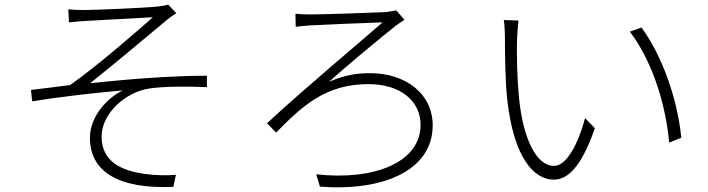

<svg xmlns="http://www.w3.org/2000/svg" viewBox="-20 -774 3040 824"><path d="M273 -734 276 -678C292 -680 319 -682 345 -684C389 -687 591 -697 636 -700C573 -644 400 -493 281 -409C232 -403 167 -394 113 -388L118 -339C247 -360 392 -376 507 -386C447 -358 366 -280 366 -182C366 -37 489 38 724 28L735 -24C699 -21 657 -20 597 -28C506 -42 416 -77 416 -188C416 -288 520 -379 620 -394C678 -403 770 -404 868 -400V-449C713 -449 528 -434 367 -417C453 -485 623 -627 698 -690C709 -699 727 -712 737 -717L702 -754C691 -751 675 -748 657 -746C603 -740 387 -731 344 -731C315 -731 293 -732 273 -734Z M1248 -715 1249 -659C1269 -661 1291 -664 1312 -665C1362 -668 1556 -676 1622 -678C1533 -600 1276 -385 1126 -245L1165 -205C1277 -319 1377 -413 1561 -413C1697 -413 1785 -342 1785 -238C1785 -77 1585 2 1337 -26L1353 27C1625 48 1837 -43 1837 -236C1837 -371 1722 -460 1568 -460C1512 -460 1459 -452 1392 -423C1463 -487 1596 -598 1679 -664C1688 -670 1707 -684 1716 -689L1680 -730C1668 -726 1648 -724 1635 -722C1574 -719 1361 -712 1309 -712C1286 -712 1266 -713 1248 -715Z M2205 -686 2142 -688C2146 -669 2147 -628 2147 -607C2147 -551 2148 -428 2157 -346C2185 -95 2272 -3 2357 -3C2417 -3 2476 -59 2533 -224L2491 -267C2461 -155 2411 -62 2358 -62C2282 -62 2225 -177 2207 -357C2199 -444 2197 -545 2199 -605C2200 -629 2203 -669 2205 -686ZM2733 -656 2683 -638C2769 -526 2834 -351 2852 -162L2904 -183C2886 -359 2818 -540 2733 -656Z"/></svg>

Font: Noto Sans JP Light
Style: Regular
Weight: 300
Designer: Ryoko NISHIZUKA (kana & ideographs); Paul D. Hunt (Latin, Greek & Cyrillic); Wenlong ZHANG (bopomofo); Sandoll Communica
Foundry: Adobe Systems Incorporated
Version: Version 1.004;PS 1.004;hotconv 1.0.82;makeotf.lib2.5.63406